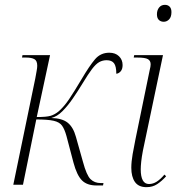

<svg xmlns="http://www.w3.org/2000/svg" viewBox="-20 -764 729 794"><path d="M379 3Q340 3 319 -18Q298 -39 284 -91L255 -201Q247 -230 236.5 -244.5Q226 -259 202 -264.5Q178 -270 130 -270L75 0H35L126 -440Q129 -457 131.5 -470.5Q134 -484 134 -492Q134 -513 122 -519.5Q110 -526 88 -526H71L73 -536H187L132 -280Q172 -280 189 -285Q206 -290 222 -303Q245 -323 265.5 -353.5Q286 -384 317 -436Q350 -492 373 -519Q396 -546 432 -546Q457 -546 472 -531.5Q487 -517 487 -495Q487 -478 479 -469Q471 -460 461 -459Q461 -490 451.5 -502.5Q442 -515 421 -515Q404 -515 390 -507Q376 -499 360.5 -478.5Q345 -458 322 -420Q302 -387 281 -356.5Q260 -326 238 -304Q216 -282 192 -276Q237 -275 260 -256.5Q283 -238 294 -198L323 -95Q338 -39 354.5 -23Q371 -7 396 -7H408L406 3Z M657 -674Q645 -674 637 -681.5Q629 -689 629 -705Q629 -722 638 -733Q647 -744 662 -744Q674 -744 681.5 -736.5Q689 -729 689 -714Q689 -694 679.5 -684Q670 -674 657 -674ZM586 10Q553 10 538 -11.5Q523 -33 523 -70Q523 -95 528.5 -126.5Q534 -158 540 -187L599 -474Q603 -489 603 -498Q603 -513 591.5 -519.5Q580 -526 548 -526H533L535 -536H654L571 -141Q566 -115 564 -95.5Q562 -76 562 -64Q562 -3 596 -3Q613 -3 628.5 -13Q644 -23 660 -42L667 -35Q649 -15 630 -2.5Q611 10 586 10Z"/></svg>

Font: Noto Serif Display Condensed ExtraLight
Style: Italic
Weight: 200
Width: 3
Italic angle: -12°
Designer: Monotype Design Team
Foundry: Monotype Imaging Inc.
Version: Version 2.009